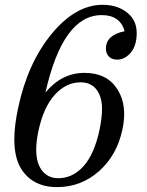

<svg xmlns="http://www.w3.org/2000/svg" viewBox="-20 -762 606 792"><path d="M215.3 9.8Q112.8 9.8 65.4 -68.8Q39.1 -113.3 39.1 -187Q39.1 -243.2 54.7 -316.4Q94.2 -502.4 193.1 -622.3Q292 -742.2 403.3 -742.2Q472.2 -742.2 513.7 -701.7Q543.9 -672.4 543.9 -625.5Q543.9 -565.9 511.2 -536.1Q489.7 -516.1 463.4 -516.1Q439.5 -516.1 427.2 -530.8Q417 -543 417 -562Q417 -617.2 494.1 -633.3Q475.6 -699.7 399.4 -699.7Q239.3 -699.7 167.5 -380.4Q234.4 -461.4 328.6 -461.4Q420.4 -461.4 463.4 -395Q492.2 -350.6 492.2 -291Q492.2 -261.2 484.9 -227.5Q462.4 -121.6 388.4 -55.9Q314.5 9.8 215.3 9.8ZM220.2 -26.9Q279.8 -26.9 324.5 -76.4Q369.1 -126 390.6 -226.6Q400.9 -276.4 400.9 -313Q400.9 -362.3 378.2 -392.3Q355.5 -422.4 312 -422.4Q252.9 -422.4 206.1 -371.1Q159.2 -319.8 138.2 -220.7Q129.4 -178.2 129.4 -145Q129.4 -88.9 153.8 -57.9Q178.2 -26.9 220.2 -26.9Z"/></svg>

Font: Munson
Style: Italic
Weight: 400
Italic angle: -12°
Designer: Paul James MIller
Foundry: High-Logic / Made with FontCreator
Version: Version 2.10;May 5, 2019;FontCreator 11.5.0.2430 64-bit